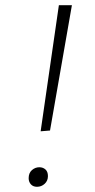

<svg xmlns="http://www.w3.org/2000/svg" viewBox="-20 -715 365 737"><path d="M136 -211 206 -695H256L172 -214ZM122 2Q107 2 98.5 -7.5Q90 -17 90 -31Q90 -51 102.5 -62Q115 -73 131 -73Q145 -73 154.5 -64.5Q164 -56 164 -39Q164 -21 151.5 -9.5Q139 2 122 2Z"/></svg>

Font: Bitter Thin Light
Style: Italic
Weight: 300
Italic angle: -9°
Version: Version 2.002